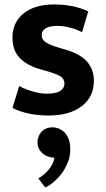

<svg xmlns="http://www.w3.org/2000/svg" viewBox="-20 -507 475 861"><path d="M376 -456 348 -363C309 -382 271 -391 234 -391C213 -391 196 -387 185 -380C173 -373 167 -363 167 -350C167 -337 172 -327 183 -319C193 -311 214 -302 245 -293L275 -284C316 -272 348 -255 369 -232C390 -209 401 -180 401 -144C401 -97 383 -59 347 -31C310 -3 261 11 199 11C136 11 81 0 36 -23L66 -121C85 -111 106 -103 127 -97C148 -90 170 -87 192 -87C219 -87 238 -91 251 -100C263 -108 269 -119 269 -132C269 -146 263 -157 251 -165C239 -172 216 -181 183 -190L152 -199C112 -212 83 -230 64 -252C45 -274 36 -303 36 -340C36 -383 52 -419 85 -446C118 -473 163 -487 222 -487C280 -487 331 -477 376 -456ZM224 201 207 198C190 195 176 187 165 175C154 164 148 149 148 131C148 114 154 98 166 84C178 71 195 64 216 64C225 64 234 66 243 69C252 73 261 79 269 86C276 94 283 104 288 117C293 130 295 145 295 163C295 182 292 200 286 217C279 234 271 250 261 265C250 280 238 294 225 305C212 317 198 327 183 334L152 293C169 283 185 270 199 253C212 237 221 220 224 201Z"/></svg>

Font: Holmes&Hills Bold
Style: Bold
Weight: 500
Designer: Noopur Datye, Girish Dalvi, Yashodeep Gholap, Pallavi Karambelkar
Foundry: Ek Type
Version: ""